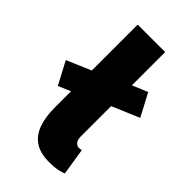

<svg xmlns="http://www.w3.org/2000/svg" viewBox="-234 -767 850 850"><g transform="rotate(45 191.0 -342.0)"><path d="M40 -254 -16 -360 106 -412 252 -480 342 -518 398 -412 252 -350 106 -282ZM252 12Q194 12 160.5 -11.5Q127 -35 112.5 -77.5Q98 -120 98 -176V-696H270V-170Q270 -145 279.5 -135.5Q289 -126 298 -126Q303 -126 306.5 -126.5Q310 -127 316 -128L336 -2Q323 4 302 8Q281 12 252 12Z"/></g></svg>

Font: Mada Black
Style: Regular
Weight: 900
Designer: Khaled Hosny
Version: Version 1.5